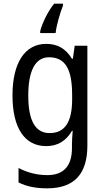

<svg xmlns="http://www.w3.org/2000/svg" viewBox="-20 -786 569 1046"><path d="M323 -755V-766H275C241 -725 209 -658 199 -616V-606H283C287 -646 308 -719 323 -755ZM232 -547C117 -547 48 -446 48 -266C48 -88 115 10 231 10C293 10 339 -17 372 -73H376C374 -50 372 -17 372 3V21C372 121 324 168 238 168C181 168 128 154 81 129V208C125 230 175 240 237 240C388 240 456 158 456 7V-537H387L377 -466H372C338 -522 292 -547 232 -547ZM247 -474C334 -474 373 -412 373 -269V-245C373 -120 333 -61 250 -61C173 -61 134 -128 134 -265C134 -400 172 -474 247 -474Z"/></svg>

Font: Noto Sans Oriya Cond
Style: Regular
Weight: 400
Width: 3
Designer: Amélie Bonet and Sol Matas
Foundry: Google LLC
Version: Version 2.006